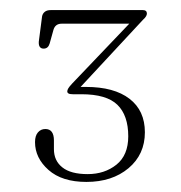

<svg xmlns="http://www.w3.org/2000/svg" viewBox="-20 -720 360 381"><path d="M132.5 -539.5 133 -547.5Q137.5 -547.5 142.2 -547.5Q147 -547.5 150.5 -547.5Q206.5 -547.5 237 -524Q267.5 -500.5 267.5 -457.5Q267.5 -413.5 235 -386.2Q202.5 -359 151.5 -359Q103 -359 76.2 -382.8Q49.5 -406.5 49.5 -438Q49.5 -450.5 55.2 -457.2Q61 -464 70 -464Q78.5 -464 82.8 -458.2Q87 -452.5 87 -441.5V-424Q87 -401 103.8 -387.8Q120.5 -374.5 154 -374.5Q187.5 -374.5 211 -393.2Q234.5 -412 234.5 -449.5Q234.5 -491 213 -512Q191.5 -533 141.5 -533H124.5Q118.5 -533 116 -534.5Q113.5 -536 113.5 -538.5Q113.5 -541 115.2 -544.2Q117 -547.5 123 -554L247.5 -684.5L248.5 -673H102.5Q89.5 -673 86 -660.5L78.5 -633.5Q77 -628.5 74 -626Q71 -623.5 66.5 -623.5Q61.5 -623.5 59 -627Q56.5 -630.5 57 -637.5L63.5 -687.5Q64.5 -693 68.8 -696.5Q73 -700 81 -700H263.5Q267.5 -700 269.5 -698.2Q271.5 -696.5 271.5 -693Q271.5 -691 270 -688Q268.5 -685 263.5 -680.5Z"/></svg>

Font: Fraunces Thin
Style: Regular
Weight: 250
Version: Version 1.000;[b76b70a41]